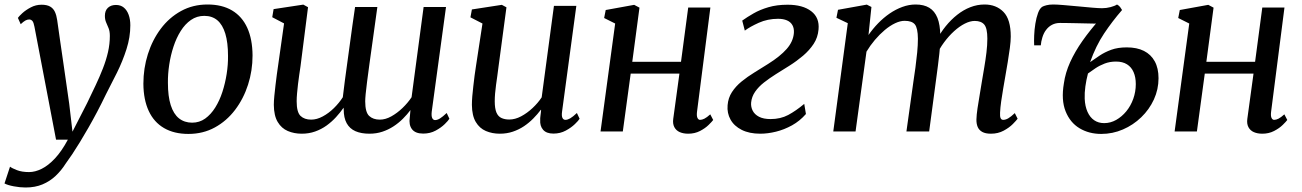

<svg xmlns="http://www.w3.org/2000/svg" viewBox="-64 -584 5784 853"><path d="M89 -465.5Q85.5 -484.5 79.8 -491Q74 -497.5 65.5 -497.5Q57 -497.5 48.2 -492.5Q39.5 -487.5 28 -476.5L15.5 -504.5Q20 -511.5 35.2 -525.5Q50.5 -539.5 72.8 -551.2Q95 -563 120.5 -563Q144.5 -563 158.8 -554.8Q173 -546.5 180 -531.2Q187 -516 190 -495Q196.5 -449 203.2 -402.2Q210 -355.5 216.8 -309Q223.5 -262.5 230.2 -215.8Q237 -169 243.5 -123L258 1L323 -126Q343 -167.5 361 -205.5Q379 -243.5 393.2 -280Q407.5 -316.5 415.8 -352.5Q424 -388.5 424 -424.5Q424 -445 418.5 -458.5Q413 -472 407.5 -484.5Q402 -497 402 -513.5Q402 -537 415.5 -549.5Q429 -562 451 -562Q472 -562 486 -550.5Q500 -539 507.5 -518.5Q515 -498 515 -471.5Q515 -419 498 -365.8Q481 -312.5 455.8 -261.5Q430.5 -210.5 406.5 -164.5Q387.5 -125 367.8 -87.5Q348 -50 328.5 -16Q309 18 291 47.5Q273 77 257 101Q241 125 228 142.5Q208.5 173.5 183 197.5Q157.5 221.5 124.8 235.2Q92 249 49.5 249Q25.5 249 -2.5 243.8Q-30.5 238.5 -44 231L-19.5 156.5Q-10.5 163.5 11.5 172Q33.5 180.5 65 180.5Q92 180.5 121.2 166Q150.5 151.5 180.2 119.8Q210 88 237.5 36.5H185Z M858 -564Q922.5 -564 967 -537.5Q1011.5 -511 1034.5 -460.5Q1057.5 -410 1058 -337.5Q1058 -270 1038 -207.8Q1018 -145.5 980.5 -96Q943 -46.5 890.5 -17.8Q838 11 773 11Q709.5 11 664.8 -15Q620 -41 596.8 -91Q573.5 -141 573 -212Q573 -280.5 593 -343.5Q613 -406.5 650.2 -456.2Q687.5 -506 740.2 -535Q793 -564 858 -564ZM843.5 -513.5Q810.5 -513.5 784.2 -495.2Q758 -477 738.8 -446.2Q719.5 -415.5 706.8 -376.8Q694 -338 687.8 -296.5Q681.5 -255 682 -216Q682 -156 694.5 -116.8Q707 -77.5 731.2 -58.2Q755.5 -39 789.5 -39Q822 -39 847.5 -57.2Q873 -75.5 892.2 -106.2Q911.5 -137 924 -175.5Q936.5 -214 943 -255.5Q949.5 -297 949 -335.5Q949 -395 937 -434.5Q925 -474 901.8 -493.8Q878.5 -513.5 843.5 -513.5Z M1271 -289Q1268.5 -272 1265.5 -251.8Q1262.5 -231.5 1260 -210.5Q1257.5 -189.5 1255.8 -169.8Q1254 -150 1254 -134Q1254 -85.5 1271.2 -69Q1288.5 -52.5 1318.5 -52.5Q1343.5 -52.5 1370 -66.8Q1396.5 -81 1419.8 -104Q1443 -127 1459 -152Q1463 -187.5 1468.2 -226.2Q1473.5 -265 1478.5 -302Q1484.5 -344.5 1490.2 -387.5Q1496 -430.5 1501.8 -472Q1507.5 -513.5 1513.5 -553H1612.5Q1601.5 -473.5 1592.8 -411Q1584 -348.5 1577.5 -301.2Q1571 -254 1566.8 -220.8Q1562.5 -187.5 1560.5 -166.2Q1558.5 -145 1558.5 -134Q1558.5 -85.5 1576 -69Q1593.5 -52.5 1623.5 -52.5Q1648.5 -52.5 1674.5 -67Q1700.5 -81.5 1724 -104Q1747.5 -126.5 1764.5 -152L1818 -553H1917.5L1854 -87.5Q1852 -68.5 1856.2 -59.5Q1860.5 -50.5 1869 -50.5Q1879 -50.5 1890.8 -57.8Q1902.5 -65 1920.5 -82L1932.5 -56.5Q1928 -48.5 1912 -32.8Q1896 -17 1871.5 -3.8Q1847 9.5 1816 9.5Q1781.5 9.5 1766.5 -9.8Q1751.5 -29 1756.5 -62L1759.5 -95Q1745 -75.5 1726 -56.5Q1707 -37.5 1684 -22.5Q1661 -7.5 1634.5 1.2Q1608 10 1577.5 10Q1540.5 10 1515 -1.2Q1489.5 -12.5 1476.2 -36.5Q1463 -60.5 1463 -98L1462.5 -105.5Q1447.5 -84 1428.8 -63.5Q1410 -43 1386.8 -26.2Q1363.5 -9.5 1336 0.2Q1308.5 10 1276.5 10Q1242.5 10 1214.5 -2Q1186.5 -14 1169.8 -42Q1153 -70 1152.5 -118Q1152.5 -135 1154.8 -158Q1157 -181 1160 -206Q1163 -231 1166 -254Q1169 -277 1171.5 -292.5L1198 -480L1145.5 -507.5L1151.5 -543.5L1283.5 -563.5L1304.5 -552Z M2156.5 10Q2122.5 10 2094.5 -2Q2066.5 -14 2049.8 -42Q2033 -70 2032.5 -118Q2032.5 -135 2034.2 -156.2Q2036 -177.5 2038.8 -201.2Q2041.5 -225 2044.5 -248.5Q2047.5 -272 2051 -293L2079.5 -479.5L2026 -507L2032.5 -542L2165.5 -562.5L2186 -551.5L2151 -289.5Q2148.5 -268.5 2145.5 -247.5Q2142.5 -226.5 2139.8 -206.8Q2137 -187 2135.5 -168.5Q2134 -150 2134 -134Q2134 -102 2141.5 -84.2Q2149 -66.5 2163.8 -59.8Q2178.5 -53 2198.5 -53Q2224.5 -53 2251.2 -67.2Q2278 -81.5 2302 -104Q2326 -126.5 2342.5 -151.5L2397 -558H2496.5L2433 -87.5Q2430.5 -69 2434.8 -60.2Q2439 -51.5 2448 -51.5Q2457.5 -51.5 2469.2 -58.2Q2481 -65 2499 -82L2511 -56.5Q2506.5 -48.5 2490.2 -32.8Q2474 -17 2449.5 -3.8Q2425 9.5 2394.5 9.5Q2363.5 9.5 2348.8 -7.5Q2334 -24.5 2336 -52Q2335.5 -54.5 2336 -59.2Q2336.5 -64 2337.2 -70.5Q2338 -77 2338.8 -83.5Q2339.5 -90 2340 -95.5L2339 -96.5Q2324 -76.5 2305.2 -57.5Q2286.5 -38.5 2263.8 -23.2Q2241 -8 2214.2 1Q2187.5 10 2156.5 10Z M3032.5 -86.5Q3030.5 -68 3034.8 -59.8Q3039 -51.5 3046 -51.5Q3055 -51.5 3065.5 -56.8Q3076 -62 3091.5 -76L3104.5 -51Q3099.5 -44 3084.2 -29Q3069 -14 3045.8 -2Q3022.5 10 2993.5 10Q2972 10 2956 3Q2940 -4 2932 -19Q2924 -34 2927 -56L2954.5 -257H2738L2703 0H2604L2669 -479.5L2620 -504L2627 -539.5L2753.5 -562.5L2777 -550L2745 -309.5H2961.5L2993.5 -550.5H3092Z M3313.5 10Q3265 10 3231.2 -7Q3197.5 -24 3181.5 -52.8Q3165.5 -81.5 3168.5 -116.5Q3171 -149 3187.8 -174.8Q3204.5 -200.5 3230.5 -221.8Q3256.5 -243 3287.5 -262Q3318.5 -281 3348.5 -300Q3402 -333.5 3431 -366.5Q3460 -399.5 3463 -437.5Q3464.5 -458 3456.5 -472.2Q3448.5 -486.5 3432.2 -493.5Q3416 -500.5 3392.5 -500.5Q3346.5 -500.5 3307 -482.8Q3267.5 -465 3245 -448L3233.5 -492.5Q3255 -508 3283.8 -524.5Q3312.5 -541 3350 -552Q3387.5 -563 3435 -563Q3502.5 -563 3540 -534.2Q3577.5 -505.5 3572.5 -453Q3569.5 -417.5 3550.8 -389Q3532 -360.5 3503.8 -336.5Q3475.5 -312.5 3443.8 -292.5Q3412 -272.5 3383 -254.5Q3354.5 -236.5 3330.2 -217.5Q3306 -198.5 3290.8 -176.5Q3275.5 -154.5 3273 -128Q3271.5 -109 3280 -92.2Q3288.5 -75.5 3308.2 -65.2Q3328 -55 3359.5 -55Q3403.5 -55 3437.8 -73.2Q3472 -91.5 3509 -122.5L3516.5 -77.5Q3489.5 -46.5 3454.8 -27.2Q3420 -8 3383.5 1Q3347 10 3313.5 10Z M3807.5 -553 3794.5 -428.5Q3813.5 -456 3837.2 -480.5Q3861 -505 3888.2 -523.8Q3915.5 -542.5 3944.8 -553.2Q3974 -564 4004 -564Q4040.5 -564 4064.5 -549.5Q4088.5 -535 4100.8 -504.5Q4113 -474 4113.5 -424.5Q4114 -419.5 4113.5 -413.2Q4113 -407 4112.8 -400.2Q4112.5 -393.5 4111.5 -386L4096 -404Q4114 -438.5 4137.5 -467.5Q4161 -496.5 4188.5 -518.2Q4216 -540 4246.8 -552Q4277.5 -564 4310 -564Q4362 -564 4394.2 -531Q4426.5 -498 4426.5 -421.5Q4426.5 -401 4422.5 -370.8Q4418.5 -340.5 4413 -307.5Q4407.5 -274.5 4402.5 -246Q4398 -220 4393 -191Q4388 -162 4384 -134Q4380 -106 4379 -83.5Q4378 -66.5 4381.5 -59Q4385 -51.5 4393 -51.5Q4403.5 -51.5 4415.2 -58.2Q4427 -65 4444.5 -81.5L4457 -56.5Q4451.5 -49 4435.8 -33Q4420 -17 4395 -3.5Q4370 10 4338.5 10Q4314 10 4299.8 2Q4285.5 -6 4279.5 -20.2Q4273.5 -34.5 4274 -54Q4274.5 -74 4278.8 -102.8Q4283 -131.5 4288.5 -162.8Q4294 -194 4298.5 -223.5Q4303 -251.5 4308.8 -284.5Q4314.5 -317.5 4318.5 -350.8Q4322.5 -384 4322.5 -412.5Q4322.5 -458.5 4308.8 -474.8Q4295 -491 4266.5 -491Q4246 -491 4222.2 -479Q4198.5 -467 4174.8 -445.5Q4151 -424 4130 -395.5Q4109 -367 4094 -334L4113 -394Q4112 -371.5 4109.2 -345.2Q4106.5 -319 4103 -292.8Q4099.5 -266.5 4096.5 -243.5L4064 0H3963L3994 -221.5Q3998.5 -250 4003 -283.8Q4007.5 -317.5 4010.8 -350.8Q4014 -384 4014 -412Q4013.5 -459.5 4000.5 -475.5Q3987.5 -491.5 3955 -491.5Q3935.5 -491.5 3912.8 -480.8Q3890 -470 3867 -450.8Q3844 -431.5 3823 -406.8Q3802 -382 3785.5 -354.5L3737 0H3638L3702.5 -481L3652 -505L3659 -540.5L3787 -563.5Z M4560 -382.5H4530.5Q4529.5 -400 4530.5 -426Q4531.5 -452 4535.8 -478.8Q4540 -505.5 4547.8 -526.5Q4555.5 -547.5 4567.5 -554.5Q4573 -557.5 4585.5 -560.8Q4598 -564 4615.5 -564Q4631.5 -564 4661.2 -561.5Q4691 -559 4725 -555.8Q4759 -552.5 4788.2 -550Q4817.5 -547.5 4832 -547.5Q4851.5 -547.5 4870.2 -552.5Q4889 -557.5 4898.5 -564Q4902.5 -561.5 4905.5 -559.5Q4908.5 -557.5 4912 -553.2Q4915.5 -549 4921 -539.5Q4877.5 -489.5 4841 -434.8Q4804.5 -380 4779 -308Q4798.5 -321.5 4821 -336.8Q4843.5 -352 4872.8 -362.8Q4902 -373.5 4942 -373.5Q4987 -373.5 5018.2 -357.8Q5049.5 -342 5066.2 -311.5Q5083 -281 5083 -236.5Q5083 -187 5062.5 -142.2Q5042 -97.5 5006.2 -63Q4970.5 -28.5 4924.8 -8.8Q4879 11 4828.5 11Q4774 11 4732 -14.2Q4690 -39.5 4670 -89.8Q4650 -140 4662.5 -213.5Q4669 -260.5 4690.2 -307.5Q4711.5 -354.5 4745.2 -402.5Q4779 -450.5 4823.5 -500.5L4811 -479.5Q4811 -479 4796.5 -479.2Q4782 -479.5 4760 -480Q4738 -480.5 4714.2 -481Q4690.5 -481.5 4671.5 -481.8Q4652.5 -482 4645 -482Q4625.5 -482 4609.8 -473.8Q4594 -465.5 4583 -450.5Q4573 -437.5 4567 -418Q4561 -398.5 4560 -382.5ZM4841.5 -37Q4869.5 -37 4894.8 -51.2Q4920 -65.5 4939.8 -89.5Q4959.5 -113.5 4970.8 -145Q4982 -176.5 4982 -210.5Q4982 -241 4972.2 -263.5Q4962.5 -286 4943 -298.2Q4923.5 -310.5 4894 -310.5Q4867 -310.5 4844 -301.8Q4821 -293 4802.5 -280.5Q4784 -268 4769.5 -257.5Q4762 -229 4758 -200.2Q4754 -171.5 4755 -145.5Q4756.5 -111.5 4767.5 -87Q4778.5 -62.5 4797.2 -49.8Q4816 -37 4841.5 -37Z M5583 -86.5Q5581 -68 5585.2 -59.8Q5589.5 -51.5 5596.5 -51.5Q5605.5 -51.5 5616 -56.8Q5626.5 -62 5642 -76L5655 -51Q5650 -44 5634.8 -29Q5619.5 -14 5596.2 -2Q5573 10 5544 10Q5522.5 10 5506.5 3Q5490.5 -4 5482.5 -19Q5474.5 -34 5477.5 -56L5505 -257H5288.5L5253.5 0H5154.5L5219.5 -479.5L5170.5 -504L5177.5 -539.5L5304 -562.5L5327.5 -550L5295.5 -309.5H5512L5544 -550.5H5642.5Z"/></svg>

Font: Merriweather 28pt
Style: Italic
Weight: 400
Italic angle: -7.8°
Version: Version 2.101